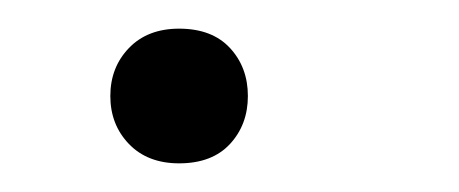

<svg xmlns="http://www.w3.org/2000/svg" viewBox="-20 -103 320 134"><path d="M57 -36Q57 -56 70 -69.5Q83 -83 105 -83Q128 -83 140.5 -69.5Q153 -56 153 -36Q153 -16 140.5 -2.5Q128 11 105 11Q83 11 70 -2.5Q57 -16 57 -36Z"/></svg>

Font: Glekhifnjqigglhiwekvrgaqftz
Style: Regular
Weight: 300
Italic angle: -8°
Designer: Carrois Corporate & Edenspiekermann
Foundry: Carrois Corporate GbR & Edenspiekermann AG
Version: Version 2.001